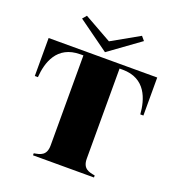

<svg xmlns="http://www.w3.org/2000/svg" viewBox="-158 -1035 1077 1163"><g transform="rotate(20 381.0 -453.0)"><path d="M731 -700H31V-455H51C58 -550 94 -673 246 -673H265V-93C265 -26 224 -20 185 -13V0H578V-13C540 -20 498 -26 498 -93V-673H518C668 -673 704 -549 711 -455H731ZM181 -880 381 -736 580 -880 558 -906 381 -806 203 -906Z"/></g></svg>

Font: Sprat Black
Style: Regular
Weight: 900
Designer: Ethan Nakache
Foundry: Collletttivo
Version: Version 2.000;Glyphs 3.2 (3217)